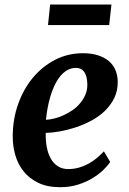

<svg xmlns="http://www.w3.org/2000/svg" viewBox="-20 -799 561 832"><path d="M35.2 -210Q35.6 -284.2 59.1 -349.4Q82.5 -414.6 123.5 -463.4Q164.6 -512.2 219.7 -540.3Q274.9 -568.4 339.4 -568.4Q377.9 -568.4 406.2 -558.8Q434.6 -549.3 453.1 -533Q471.7 -516.6 480.7 -494.1Q489.7 -471.7 490.2 -445.8Q490.7 -406.7 475.6 -375.2Q460.4 -343.8 435.1 -319.1Q409.7 -294.4 376.5 -276.6Q343.3 -258.8 308.6 -247.3Q273.9 -235.8 239.7 -229.7Q205.6 -223.6 178.2 -223.1Q177.2 -191.4 182.4 -163.1Q187.5 -134.8 199.2 -113.3Q210.9 -91.8 230 -79.1Q249 -66.4 275.4 -66.4Q299.8 -66.4 321.5 -72.5Q343.3 -78.6 362.5 -89.1Q381.8 -99.6 398.7 -113.5Q415.5 -127.4 430.2 -143.1L457.5 -97.2Q447.3 -81.5 428 -62.7Q408.7 -43.9 381.1 -27.1Q353.5 -10.3 318.1 1Q282.7 12.2 240.7 12.2Q185.1 12.2 145.8 -6.8Q106.4 -25.9 81.8 -57.1Q57.1 -88.4 45.9 -128.2Q34.7 -168 35.2 -210ZM179.2 -279.8Q195.8 -280.8 215.8 -285.6Q235.8 -290.5 255.9 -299.8Q275.9 -309.1 294.7 -322Q313.5 -335 327.6 -352.1Q341.8 -369.1 350.3 -389.6Q358.9 -410.2 358.4 -434.6Q357.4 -470.7 344.7 -487.8Q332 -504.9 309.1 -504.9Q287.6 -504.9 270 -494.1Q252.4 -483.4 238.8 -465.8Q225.1 -448.2 214.6 -425Q204.1 -401.9 197 -376.7Q189.9 -351.6 185.5 -326.4Q181.2 -301.3 179.2 -279.8ZM197.3 -779.3H462.9L453.1 -690.4H188Z"/></svg>

Font: Merriweather Bold
Style: Italic
Weight: 700
Italic angle: -7°
Designer: Eben Sorkin ( eben@eyebytes.com )
Foundry: Eben Sorkin ( eben@eyebytes.com )
Version: Version 1.5; ttfautohint (v0.97) -l 13 -r 13 -G 200 -x 24 -f